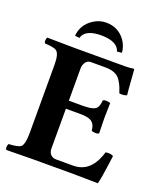

<svg xmlns="http://www.w3.org/2000/svg" viewBox="-150 -937 904 1042"><g transform="rotate(20 302.0 -415.5)"><path d="M317.9 -365.2Q380.9 -365.2 396.5 -384.8Q407.2 -399.4 409.2 -429.2Q417.5 -437.5 443.4 -432.6Q449.7 -431.2 452.1 -429.2Q450.2 -368.7 450.2 -342.8Q450.2 -322.8 452.1 -254.9Q443.8 -246.6 417.5 -251.5Q411.1 -252.9 409.2 -254.9Q406.2 -300.8 371.1 -312.5Q351.1 -318.8 317.9 -318.8H236.8V-89.8Q236.8 -56.6 263.7 -44.9Q271 -42 277.8 -42H378.9Q473.1 -42 512.7 -147.5Q516.6 -158.7 520 -169.9Q545.4 -175.3 564.9 -165Q562.5 -149.4 558.1 -114.7Q547.4 -32.7 538.1 2Q537.1 2 399.9 0H165Q164.1 0 9.8 2Q1.5 -6.3 6.8 -25.4Q8.3 -29.8 9.8 -32.2Q66.4 -34.7 80.6 -47.9Q96.7 -65.4 97.2 -122.1V-522Q97.2 -585.9 75.7 -600.6Q59.6 -610.8 9.8 -612.8Q1.5 -621.1 6.8 -640.6Q8.3 -645 9.8 -647Q163.6 -645 164.1 -645H459Q486.3 -645 507.8 -648.9Q511.2 -647.5 512.2 -646Q513.2 -642.6 516.1 -594.2Q521 -523.4 523.9 -501Q505.9 -492.7 481 -496.1Q458.5 -566.9 428.2 -586.9Q402.8 -603 362.8 -603H277.8Q251.5 -603 240.2 -572.8Q236.8 -563 236.8 -554.2V-365.2ZM147.9 -708Q153.3 -773.9 210.9 -811Q244.6 -833 283.2 -833Q353.5 -833 394 -777.3Q416 -745.6 418.9 -708L391.1 -705.1Q376 -757.8 283.2 -758.8Q203.1 -758.8 180.2 -719.7Q176.3 -712.4 174.8 -705.1Z"/></g></svg>

Font: Linux Libertine O
Style: Bold
Weight: 700
Designer: Philipp H. Poll
Foundry: Philipp H. Poll
Version: Version 5.0.0